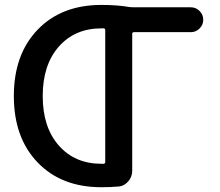

<svg xmlns="http://www.w3.org/2000/svg" viewBox="-20 -784 908 792"><path d="M406.2 -108.4Q414.1 -108.4 414.1 -115.2V-660.2Q414.1 -667 406.2 -667H398.4Q289.1 -667 222.7 -591.8Q156.2 -516.6 156.2 -387.7Q156.2 -258.8 222.7 -183.6Q289.1 -108.4 398.4 -108.4ZM525.4 -80.1Q525.4 -63.5 518.1 -49.3Q510.7 -35.2 497.6 -25.4Q484.4 -15.6 468.8 -14.6Q435.5 -11.7 398.4 -11.7Q233.4 -11.7 135.3 -113.8Q37.1 -215.8 37.1 -387.7Q37.1 -559.6 135.3 -661.6Q233.4 -763.7 398.4 -763.7Q463.9 -763.7 514.6 -754.9Q521.5 -753.9 529.3 -753.9H767.6Q788.1 -753.9 803.2 -738.8Q818.4 -723.6 818.4 -702.6Q818.4 -681.6 803.2 -666.5Q788.1 -651.4 767.6 -651.4H533.2Q525.4 -651.4 525.4 -644.5Z"/></svg>

Font: Gen Jyuu Gothic P Medium
Style: Regular
Weight: 500
Designer: [Source Han Sans]
Ryoko NISHIZUKA  (kana & ideographs); Paul D. Hunt (Latin, Greek & Cyrillic); Wenlong ZHANG  (bopomofo
Version: Version 1.002.20150607